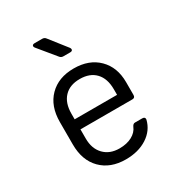

<svg xmlns="http://www.w3.org/2000/svg" viewBox="-186 -909 972 1043"><g transform="rotate(-30 300.0 -387.5)"><path d="M300 10Q204 10 147 -47.5Q90 -105 90 -205V-345Q90 -445 147 -502.5Q204 -560 300 -560Q396 -560 453 -503.5Q510 -447 510 -353V-273Q510 -255 493 -255H167V-197Q167 -134 203 -96.5Q239 -59 300 -59Q346 -59 378.5 -76.5Q411 -94 423 -124Q430 -139 442 -139H487Q506 -139 504 -122Q489 -61 434 -25.5Q379 10 300 10ZM167 -318H433V-353Q433 -420 398 -457Q363 -494 300 -494Q237 -494 202 -457Q167 -420 167 -353ZM285 -645Q271 -645 263 -656L175 -763Q168 -772 171 -778.5Q174 -785 186 -785H233Q247 -785 255 -774L339 -667Q345 -658 342 -651.5Q339 -645 328 -645Z"/></g></svg>

Font: Pitagon Sans Mono Light
Style: Regular
Weight: 300
Monospace: yes
Designer: Travis Tran
Foundry: Pitagon
Version: Version 1.001; ttfautohint (v1.8.4.7-5d5b);gftools[0.9.26]